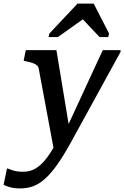

<svg xmlns="http://www.w3.org/2000/svg" viewBox="-102 -818 693 1072"><path d="M202 36 250 -13 288 -84 213 -538H42L30 -479L42 -476Q63 -472 78 -467Q93 -462 102.5 -454.5Q112 -447 114 -436ZM257 -74 230 -54Q200 5 174 43Q148 81 124 102.5Q100 124 76 132.5Q52 141 27 141Q-7 141 -30.5 133Q-54 125 -63 122L-82 214Q-73 219 -49 226.5Q-25 234 11 234Q49 234 82.5 222Q116 210 148.5 181Q181 152 215.5 104Q250 56 290 -16Q318 -67 346 -118Q374 -169 402.5 -221Q431 -273 459 -324Q487 -375 515 -426Q543 -477 571 -528V-538H472Q445 -480 418 -422Q391 -364 364.5 -306Q338 -248 311 -190Q284 -132 257 -74ZM421 -798H331L174 -631L169 -611H221L387 -729L332 -740L454 -611H502L507 -631Z"/></svg>

Font: Roboto Serif Medium
Style: Italic
Weight: 500
Italic angle: -10°
Designer: Greg Gazdowicz
Foundry: Commercial Type
Version: Version 1.008